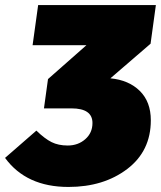

<svg xmlns="http://www.w3.org/2000/svg" viewBox="-42 -718 637 760"><path d="M395 -408Q468 -401 511.5 -358Q555 -315 555 -242Q555 -120 461.5 -49Q368 22 229 22Q62 22 -22 -93L102 -201Q135 -169 162 -155.5Q189 -142 226 -142Q267 -142 295.5 -167Q324 -192 324 -231Q324 -289 241 -289H132L148 -405L300 -539H87L109 -698H575L554 -545Z"/></svg>

Font: Fira Sans Ultra
Style: Italic
Weight: 950
Italic angle: -8°
Designer: Carrois Corporate & Edenspiekermann AG
Foundry: Carrois Corporate GbR & Edenspiekermann AG
Version: Version 4.203;PS 004.203;hotconv 1.0.88;makeotf.lib2.5.64775